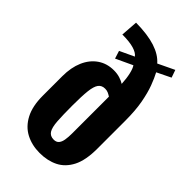

<svg xmlns="http://www.w3.org/2000/svg" viewBox="-255 -923 1020 1020"><g transform="rotate(45 255.0 -413.0)"><path d="M257 13Q199 13 153 -11Q107 -35 80.5 -85.5Q54 -136 54 -214V-361Q54 -426 75 -474.5Q96 -523 135 -550Q174 -577 226 -577Q251 -577 271.5 -570.5Q292 -564 306 -555Q304 -594 297 -624.5Q290 -655 280 -669L186 -625L172 -669L253 -707Q241 -724 209 -733.5Q177 -743 123 -743L130 -839Q218 -838 275 -819.5Q332 -801 363 -765L455 -809L470 -766L392 -728Q407 -700 422 -660Q437 -620 447.5 -563.5Q458 -507 458 -429V-220Q458 -133 432 -82.5Q406 -32 361 -9.5Q316 13 257 13ZM260 -90Q279 -90 289 -101.5Q299 -113 302.5 -134Q306 -155 306 -183Q306 -218 306 -252.5Q306 -287 306 -321.5Q306 -356 306 -390.5Q306 -425 306 -459Q297 -465 286.5 -470Q276 -475 262 -475Q237 -475 224 -457.5Q211 -440 206.5 -399.5Q202 -359 202 -288Q202 -217 205 -173Q208 -129 220.5 -109.5Q233 -90 260 -90Z"/></g></svg>

Font: Oswald SemiBold
Style: Regular
Weight: 600
Designer: Vernon Adams
Foundry: Vernon Adams
Version: Version 4.103;gftools[0.9.33.dev8+g029e19f]